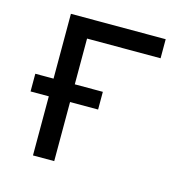

<svg xmlns="http://www.w3.org/2000/svg" viewBox="-83 -600 667 681"><g transform="rotate(15 250.0 -260.0)"><path d="M96 0V-217H29V-282H96V-520H444V-450H174V-282H277V-217H174V0Z"/></g></svg>

Font: Iosevka Curly
Style: Regular
Weight: 400
Monospace: yes
Designer: Belleve Invis
Foundry: Belleve Invis
Version: Version 22.1.2; ttfautohint (v1.8.4)